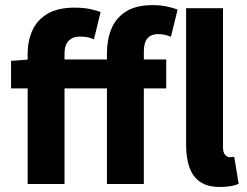

<svg xmlns="http://www.w3.org/2000/svg" viewBox="-20 -733 983 765"><path d="M90.1 0V-518.3Q90.1 -569.1 108.8 -611.2Q127.5 -653.3 169 -677.9Q210.5 -702.6 278 -702.6Q310 -702.6 337.1 -697.3Q364.2 -691.9 380.7 -684.6L354.3 -576.2Q342.7 -581.9 329.4 -584.6Q316.1 -587.2 295.8 -587.2Q270.6 -587.2 253.8 -570.8Q237.1 -554.4 237.1 -519.3V0ZM406.1 0V-521.8Q406.1 -574.6 423.8 -617.9Q441.4 -661.2 481.5 -686.9Q521.7 -712.6 588.7 -712.6Q620.1 -712.6 645.9 -706.9Q671.6 -701.3 687.6 -694.9L661.1 -586.5Q648.6 -592.1 635.3 -594.6Q622.1 -597.2 609.7 -597.2Q582.9 -597.2 568 -580.8Q553.1 -564.4 553.1 -526.1V0ZM24.1 -380.8V-490.5L98.4 -496.1H642.4V-380.8ZM857.1 12Q806.6 12 777.1 -8.6Q747.5 -29.3 734.6 -66.7Q721.6 -104.2 721.6 -154V-700.4H868.5V-148Q868.5 -124.3 877.4 -115.5Q886.2 -106.6 895.7 -106.6Q900.2 -106.6 903.7 -107.1Q907.2 -107.6 913.2 -108.6L931 -0.7Q919.3 4.9 900.8 8.4Q882.2 12 857.1 12Z"/></svg>

Font: Source Sans 3 Variable
Style: Regular
Weight: 200
Designer: Paul D. Hunt
Foundry: Adobe Systems Incorporated
Version: Version 3.026